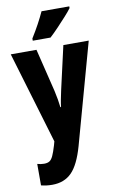

<svg xmlns="http://www.w3.org/2000/svg" viewBox="-107 -822 680 1118"><g transform="rotate(-10 233.0 -263.0)"><path d="M2 -550H154L216 -296Q222 -270 226.5 -243.5Q231 -217 233 -197H237Q239 -216 243.5 -239.5Q248 -263 255 -295L313 -550H463L298 45Q268 151 224 195.5Q180 240 109 240Q91 240 75 238Q59 236 43 232V105Q63 111 83 111Q103 111 115 103.5Q127 96 136.5 75.5Q146 55 158 15L164 -7ZM386 -756Q373 -738 349 -711.5Q325 -685 298 -656.5Q271 -628 247 -606H142V-619Q167 -659 187 -696Q207 -733 222 -766H386Z"/></g></svg>

Font: Noto Sans Lao Looped ExtraCondensed ExtraBold
Style: Regular
Weight: 800
Width: 2
Designer: Mark Frömberg, Ben Mitchell
Foundry: The Fontpad Ltd
Version: Version 1.002; ttfautohint (v1.8.4.7-5d5b)